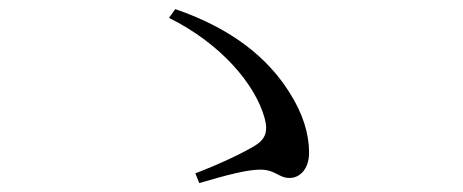

<svg xmlns="http://www.w3.org/2000/svg" viewBox="-20 -568 1040 431"><path d="M630.2 -168.5C652.1 -168.5 673.8 -187.4 673.8 -225.5C673.8 -267.5 659.9 -313.6 629.3 -361.2C582.5 -435.3 504.6 -502.5 373.4 -547.6L359.4 -527.8C474.9 -470.9 553.4 -378.9 574.1 -302.5C582.3 -272.3 575.5 -254.8 551.3 -240.4C524.2 -224.3 477.4 -201.5 418.6 -178.9L427.3 -157C487.4 -174.7 534.2 -187.2 564.1 -187.2C598.6 -187.2 605.2 -168.5 630.2 -168.5Z"/></svg>

Font: Source Han Serif TW VF
Style: Regular
Weight: 250
Designer: Ryoko NISHIZUKA 西塚涼子 (kana & ideographs); Frank Grießhammer (Latin, Greek & Cyrillic); Wenlong ZHANG 张文龙 (bopomofo); San
Foundry: Adobe
Version: Version 2.002;hotconv 1.1.0;makeotfexe 2.6.0